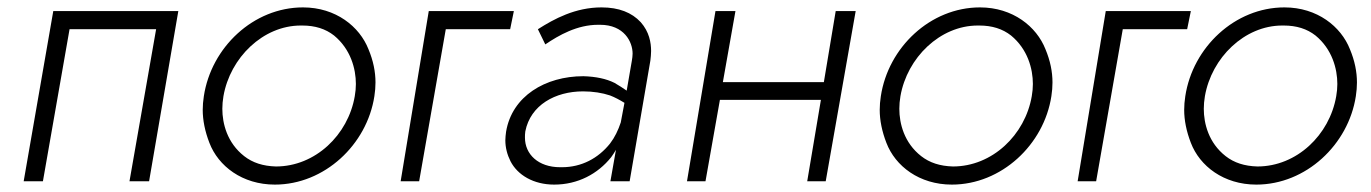

<svg xmlns="http://www.w3.org/2000/svg" viewBox="-20 -490 3705 519"><path d="M462 -460H124L44 0H96L168 -411H402L330 0H383Z M531 -230C529 -217 528 -205 528 -193C528 -165 534 -135 546 -104C570 -41 635 9 723 9C857 9 972 -99 992 -230C994 -243 995 -255 995 -267C995 -296 989 -326 976 -357C952 -418 888 -470 799 -470C665 -470 551 -362 531 -230ZM584 -230C602 -334 691 -421 793 -421C794 -421 796 -421 797 -421C832 -421 860 -412 883 -394C928 -357 942 -304 942 -263C942 -253 941 -241 939 -230C921 -125 832 -40 726 -40C691 -41 663 -50 640 -68C594 -104 581 -156 581 -196C581 -207 582 -218 584 -230Z M1139 -460 1063 0H1113L1185 -411H1359L1369 -460Z M1454 -370C1491 -395 1540 -423 1597 -423C1599 -423 1600 -423 1602 -423C1667 -423 1690 -377 1690 -345C1690 -339 1689 -332 1688 -326L1674 -245C1664 -252 1653 -259 1641 -266C1619 -277 1591 -283 1557 -284C1454 -284 1364 -230 1348 -134C1347 -126 1346 -118 1346 -111C1346 -91 1351 -72 1360 -54C1379 -17 1422 9 1478 9C1542 9 1596 -20 1632 -65C1637 -72 1641 -78 1645 -85L1630 0H1682L1738 -326C1739 -335 1740 -343 1740 -352C1740 -375 1735 -404 1712 -430C1688 -456 1653 -470 1606 -470C1535 -470 1478 -439 1434 -411ZM1400 -135C1414 -206 1481 -243 1556 -243C1583 -243 1608 -239 1629 -232C1642 -227 1655 -220 1668 -212L1658 -159C1651 -138 1642 -119 1629 -102C1597 -62 1552 -38 1499 -38C1497 -38 1496 -38 1494 -38C1435 -38 1399 -73 1399 -118C1399 -123 1399 -129 1400 -135Z M2239 -460 2207 -268H1934L1968 -460H1914L1837 0H1887L1926 -220H2199L2162 0H2212L2293 -460Z M2361 -230C2359 -217 2358 -205 2358 -193C2358 -165 2364 -135 2376 -104C2400 -41 2465 9 2553 9C2687 9 2802 -99 2822 -230C2824 -243 2825 -255 2825 -267C2825 -296 2819 -326 2806 -357C2782 -418 2718 -470 2629 -470C2495 -470 2381 -362 2361 -230ZM2414 -230C2432 -334 2521 -421 2623 -421C2624 -421 2626 -421 2627 -421C2662 -421 2690 -412 2713 -394C2758 -357 2772 -304 2772 -263C2772 -253 2771 -241 2769 -230C2751 -125 2662 -40 2556 -40C2521 -41 2493 -50 2470 -68C2424 -104 2411 -156 2411 -196C2411 -207 2412 -218 2414 -230Z M2969 -460 2893 0H2943L3015 -411H3189L3199 -460Z M3184 -230C3182 -217 3181 -205 3181 -193C3181 -165 3187 -135 3199 -104C3223 -41 3288 9 3376 9C3510 9 3625 -99 3645 -230C3647 -243 3648 -255 3648 -267C3648 -296 3642 -326 3629 -357C3605 -418 3541 -470 3452 -470C3318 -470 3204 -362 3184 -230ZM3237 -230C3255 -334 3344 -421 3446 -421C3447 -421 3449 -421 3450 -421C3485 -421 3513 -412 3536 -394C3581 -357 3595 -304 3595 -263C3595 -253 3594 -241 3592 -230C3574 -125 3485 -40 3379 -40C3344 -41 3316 -50 3293 -68C3247 -104 3234 -156 3234 -196C3234 -207 3235 -218 3237 -230Z"/></svg>

Font: Jost Light
Style: Italic
Weight: 300
Italic angle: -5°
Version: Version 3.710